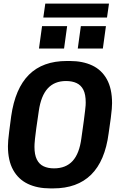

<svg xmlns="http://www.w3.org/2000/svg" viewBox="-20 -1034 641 1064"><path d="M258 10Q187 10 134.5 -15Q82 -40 53 -92Q24 -144 24 -224Q24 -238 25.5 -256Q27 -274 31 -306Q35 -338 42 -390Q64 -544 140.5 -620Q217 -696 350 -696H367Q438 -696 490.5 -671.5Q543 -647 572 -595Q601 -543 601 -462Q601 -449 599.5 -430.5Q598 -412 594 -380Q590 -348 582 -295Q562 -142 485 -66Q408 10 275 10ZM279 -101Q345 -101 382.5 -142Q420 -183 431 -268Q440 -328 444.5 -364.5Q449 -401 451.5 -420.5Q454 -440 454.5 -450Q455 -460 455 -466Q455 -511 442 -536.5Q429 -562 404.5 -573.5Q380 -585 346 -585Q282 -585 244.5 -544Q207 -503 195 -419Q186 -359 181 -322.5Q176 -286 174 -266Q172 -246 171.5 -236.5Q171 -227 171 -220Q171 -177 184 -150.5Q197 -124 221.5 -112.5Q246 -101 279 -101ZM220 -937 231 -1014H584L573 -937ZM550 -765H411L428 -889H567ZM335 -765H196L213 -889H352Z"/></svg>

Font: Chivo Mono SemiBold
Style: Italic
Weight: 600
Italic angle: -8.05°
Monospace: yes
Version: Version 1.008